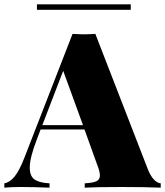

<svg xmlns="http://www.w3.org/2000/svg" viewBox="-41 -864 760 884"><path d="M699 -20V0Q627 -3 517 -3Q403 -3 349 0V-20Q387 -22 403 -29.5Q419 -37 419 -56Q419 -74 407 -104L348 -268H146L129 -223Q96 -138 96 -93Q96 -52 119 -37Q142 -22 187 -20V0Q112 -3 56 -3Q9 -3 -21 0V-20Q4 -24 26 -51Q48 -78 71 -137L293 -708Q325 -706 346 -706Q366 -706 398 -708L640 -84Q653 -52 668.5 -36.5Q684 -21 699 -20ZM341 -288 250 -538 154 -288ZM561 -819H129V-844H561Z"/></svg>

Font: Playfair Display SC Black
Style: Regular
Weight: 900
Designer: Claus Eggers Sørensen
Foundry: Claus Eggers Sørensen
Version: Version 1.200; ttfautohint (v1.6)